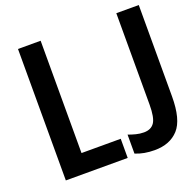

<svg xmlns="http://www.w3.org/2000/svg" viewBox="-128 -842 981 980"><g transform="rotate(-20 363.0 -352.0)"><path d="M70 0V-714H193V-104H406V0ZM550 10Q491 10 446 -9V-112Q465 -105 486 -99.5Q507 -94 529 -94Q568 -94 586 -120.5Q604 -147 604 -218V-714H726V-218Q726 -92 679.5 -41Q633 10 550 10Z"/></g></svg>

Font: Avrile Sans Condensed SemiBold
Style: Regular
Weight: 600
Width: 3
Designer: Monotype Design Team
Foundry: Monotype Imaging Inc.
Version: Version 2.001;September 10, 2019;FontCreator 11.5.0.2425 64-